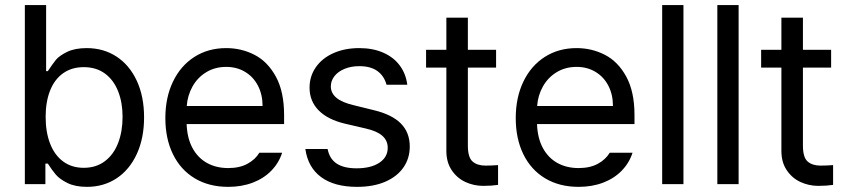

<svg xmlns="http://www.w3.org/2000/svg" viewBox="-20 -727 3342 758"><path d="M78.1 -707H162.1V-446.3H168.9Q188 -475.1 200.9 -491Q213.9 -506.8 244.6 -522Q275.4 -537.1 322.3 -537.1Q388.7 -537.1 439.9 -503.7Q491.2 -470.2 520 -408.2Q548.8 -346.2 548.8 -263.7Q548.8 -181.2 520 -118.9Q491.2 -56.6 440.2 -22.9Q389.2 10.7 323.2 10.7Q276.9 10.7 246.1 -4.6Q215.3 -20 200.4 -37.6Q185.5 -55.2 168.9 -81.1H159.2V0H78.1ZM310.5 -64.5Q359.4 -64.5 394 -90.6Q428.7 -116.7 446.3 -162.4Q463.9 -208 463.9 -265.6Q463.9 -321.8 446.5 -366.2Q429.2 -410.6 394.8 -436.3Q360.4 -461.9 310.5 -461.9Q262.7 -461.9 228.8 -437.5Q194.8 -413.1 177.5 -368.9Q160.2 -324.7 160.2 -265.6Q160.2 -205.6 177.7 -160.2Q195.3 -114.7 229.2 -89.6Q263.2 -64.5 310.5 -64.5Z M632.8 -260.7Q632.8 -341.8 662.8 -404.5Q692.9 -467.3 747.3 -502.2Q801.8 -537.1 873 -537.1Q933.1 -537.1 984.9 -510.5Q1036.6 -483.9 1069.1 -424.6Q1101.6 -365.2 1101.6 -272.5V-237.3H716.8Q718.8 -182.1 739.7 -143.1Q760.7 -104 797.1 -83.7Q833.5 -63.5 880.9 -63.5Q925.8 -63.5 956.8 -80.3Q987.8 -97.2 1003.9 -124H1093.8Q1081.1 -84 1051.5 -53.5Q1022 -22.9 978.3 -6.1Q934.6 10.7 880.9 10.7Q805.2 10.7 749 -22.9Q692.9 -56.6 662.8 -118.2Q632.8 -179.7 632.8 -260.7ZM1016.6 -308.6Q1016.6 -353 998.8 -387.9Q981 -422.9 948.2 -442.9Q915.5 -462.9 873 -462.9Q828.6 -462.9 794.2 -441.9Q759.8 -420.9 740 -385.5Q720.2 -350.1 717.3 -308.6Z M1398.4 -465.8Q1366.2 -465.8 1340.6 -455.3Q1314.9 -444.8 1300.5 -426.5Q1286.1 -408.2 1286.1 -385.7Q1286.1 -359.4 1308.3 -340.8Q1330.6 -322.3 1377 -311.5L1456.1 -292Q1527.3 -274.9 1562.5 -239.5Q1597.7 -204.1 1597.7 -148.4Q1597.7 -102.1 1573 -66.2Q1548.3 -30.3 1501.5 -9.8Q1454.6 10.7 1389.6 10.7Q1300.3 10.7 1248 -27.6Q1195.8 -65.9 1185.5 -138.7H1273.4Q1280.8 -100.1 1309.1 -81.3Q1337.4 -62.5 1387.7 -62.5Q1444.3 -62.5 1477.5 -84.5Q1510.7 -106.4 1510.7 -143.6Q1510.7 -171.9 1489.7 -190.7Q1468.8 -209.5 1423.8 -219.7L1343.8 -238.3Q1274.4 -254.4 1238.3 -291Q1202.1 -327.6 1202.1 -380.9Q1202.1 -425.8 1226.8 -461.4Q1251.5 -497.1 1296.1 -517.1Q1340.8 -537.1 1398.4 -537.1Q1452.1 -537.1 1493.2 -519Q1534.2 -501 1558.3 -468.3Q1582.5 -435.5 1587.9 -392.6H1505.9Q1496.6 -427.2 1470 -446.5Q1443.4 -465.8 1398.4 -465.8Z M1938.5 -460H1827.1V-152.3Q1827.1 -105.5 1845.7 -89.4Q1864.3 -73.2 1896.5 -73.2Q1920.9 -73.2 1946.3 -75.2V2.9Q1920.9 6.8 1887.7 6.8Q1850.6 6.8 1817.4 -8.5Q1784.2 -23.9 1763.2 -55.2Q1742.2 -86.4 1742.2 -130.9V-460H1662.1V-530.3H1742.2V-657.2H1827.1V-530.3H1938.5Z M2016.1 -260.7Q2016.1 -341.8 2046.1 -404.5Q2076.2 -467.3 2130.6 -502.2Q2185.1 -537.1 2256.3 -537.1Q2316.4 -537.1 2368.2 -510.5Q2419.9 -483.9 2452.4 -424.6Q2484.9 -365.2 2484.9 -272.5V-237.3H2100.1Q2102.1 -182.1 2123 -143.1Q2144 -104 2180.4 -83.7Q2216.8 -63.5 2264.2 -63.5Q2309.1 -63.5 2340.1 -80.3Q2371.1 -97.2 2387.2 -124H2477.1Q2464.4 -84 2434.8 -53.5Q2405.3 -22.9 2361.6 -6.1Q2317.9 10.7 2264.2 10.7Q2188.5 10.7 2132.3 -22.9Q2076.2 -56.6 2046.1 -118.2Q2016.1 -179.7 2016.1 -260.7ZM2399.9 -308.6Q2399.9 -353 2382.1 -387.9Q2364.3 -422.9 2331.5 -442.9Q2298.8 -462.9 2256.3 -462.9Q2211.9 -462.9 2177.5 -441.9Q2143.1 -420.9 2123.3 -385.5Q2103.5 -350.1 2100.6 -308.6Z M2678.2 0H2594.2V-707H2678.2Z M2896 0H2812V-707H2896Z M3261.2 -460H3149.9V-152.3Q3149.9 -105.5 3168.5 -89.4Q3187 -73.2 3219.2 -73.2Q3243.7 -73.2 3269 -75.2V2.9Q3243.7 6.8 3210.4 6.8Q3173.3 6.8 3140.1 -8.5Q3106.9 -23.9 3085.9 -55.2Q3064.9 -86.4 3064.9 -130.9V-460H2984.9V-530.3H3064.9V-657.2H3149.9V-530.3H3261.2Z"/></svg>

Font: Pretendard Std
Style: Regular
Weight: 400
Designer: Base glyphs from Inter by Rasmus Andersson; Hangeul glyphs from Noto Sans CJK(Source Han Sans) by Jang Soo-young and Kan
Foundry: Kil Hyung-jin
Version: Version 1.309